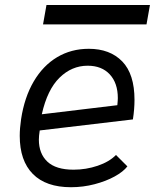

<svg xmlns="http://www.w3.org/2000/svg" viewBox="-20 -756 640 783"><path d="M60.5 -202Q60.5 -232.5 66 -270Q79.5 -359 117.5 -423.8Q155.5 -488.5 213 -522.8Q270.5 -557 342 -557Q428.5 -557 478.5 -505.5Q528.5 -454 528.5 -348.5Q528.5 -311 522 -269L142 -224Q138.5 -201.5 138.5 -186.5Q138.5 -129.5 173.2 -96.8Q208 -64 280 -64Q331 -64 378.2 -80Q425.5 -96 453 -124L499.5 -77.5Q483 -56 447.8 -36.5Q412.5 -17 365.8 -4.8Q319 7.5 269.5 7.5Q167.5 7.5 114 -46.5Q60.5 -100.5 60.5 -202ZM460.5 -356Q460.5 -417 427.8 -452.5Q395 -488 337.5 -488Q272.5 -488 222.8 -439.2Q173 -390.5 150.5 -290L458.5 -327Q460.5 -347 460.5 -356ZM169.5 -735.5H591.5L577.5 -656.5H155.5Z"/></svg>

Font: JuliaMono Light
Style: Italic
Weight: 300
Italic angle: -9°
Monospace: yes
Designer: cormullion
Foundry: corm
Version: Version 0.054; ttfautohint (v1.8.4)